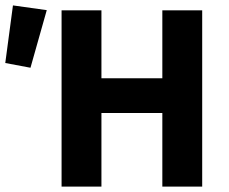

<svg xmlns="http://www.w3.org/2000/svg" viewBox="-32 -690 845 710"><path d="M195.7 0V-651.8H343.1V-400.5H568.3V-651.8H715.7V0H568.3V-272.1H343.1V0ZM80.7 -439.5 -12.5 -457 15.9 -670 140.9 -652.5Z"/></svg>

Font: Source Sans Variable
Style: Regular
Weight: 200
Designer: Paul D. Hunt
Foundry: Adobe Systems Incorporated
Version: Version 3.006;hotconv 1.0.111;makeotfexe 2.5.65597